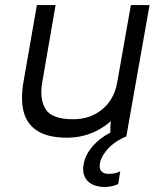

<svg xmlns="http://www.w3.org/2000/svg" viewBox="-20 -540 656 760"><path d="M73 -216 126 -520H200L147 -213Q136 -148 160.5 -108Q185 -68 270 -68Q337 -68 384.5 -107Q432 -146 444 -214L498 -520H572L480 0H418Q416 -14 417 -37.5Q418 -61 421 -78L435 -76Q396 -36 348 -15.5Q300 5 245 5Q170 5 128 -22Q86 -49 73.5 -98Q61 -147 73 -216ZM311 110Q318 68 355 30Q392 -8 451 -30L480 0Q466 5 448 16Q419 33 399.5 58Q380 83 376 104Q372 125 379.5 135.5Q387 146 403 148Q417 149 431 146.5Q445 144 456 138L448 188Q435 195 417.5 198Q400 201 385 200Q342 196 323 172Q304 148 311 110Z"/></svg>

Font: Fixel Italic Variable 20240409 Display Thin
Style: Italic
Weight: 100
Italic angle: -10°
Designer: AlfaBravo + MacPaw
Foundry: Kyrylo Tkachov, Marchela Mozhyna, Serhii Makarenko, Maria Weinstein, Zakhar Kryvoshyya
Version: Version 1.211;Glyphs 3.2 (3225)